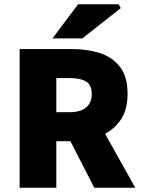

<svg xmlns="http://www.w3.org/2000/svg" viewBox="-20 -880 670 900"><path d="M72 0V-650H318Q388 -650 447 -631.5Q506 -613 542 -567Q578 -521 578 -440Q578 -362 542 -313Q506 -264 447 -241Q388 -218 318 -218H244V0ZM244 -354H306Q357 -354 383.5 -376Q410 -398 410 -440Q410 -482 383.5 -498Q357 -514 306 -514H244ZM422 0 287 -263 403 -377 614 0ZM226 -700 346 -860H536L546 -842L366 -700Z"/></svg>

Font: Source Sans 3 Black
Style: Regular
Weight: 900
Designer: Paul D. Hunt
Foundry: Adobe
Version: Version 3.046;hotconv 1.0.118;makeotfexe 2.5.65603